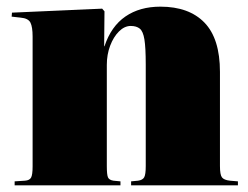

<svg xmlns="http://www.w3.org/2000/svg" viewBox="-20 -557 745 577"><path d="M24 0V-12L55 -14Q69 -15 73.5 -23.5Q78 -32 78 -57V-447Q78 -476 71.5 -489Q65 -502 42 -504L15 -507L16 -519L287 -531L294 -523L293 -418H294Q314 -478 357 -507.5Q400 -537 462 -537Q548 -537 594.5 -489Q641 -441 641 -341V-58Q641 -32 647 -24Q653 -16 671 -14L695 -12V0H374V-12L395 -14Q409 -16 413.5 -24.5Q418 -33 418 -58V-363Q418 -414 414 -438.5Q410 -463 400 -471Q390 -479 373 -479Q354 -479 337.5 -462.5Q321 -446 311 -419.5Q301 -393 301 -362V-58Q301 -32 304.5 -24Q308 -16 321 -14L342 -12V0Z"/></svg>

Font: Display Black
Style: Regular
Weight: 900
Designer: Latin by Veronika Burian and Jose Scaglione. Greek by Irene Vlachou. Cyrillic by Vera Evstafieva.
Foundry: TypeTogether
Version: Version 3.002